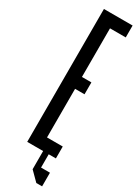

<svg xmlns="http://www.w3.org/2000/svg" viewBox="-242 -778 693 951"><g transform="rotate(30 104.5 -303.0)"><path d="M176 154 126 104V0H35V-760H199V-692H109V-414H163V-346H109V-68H199V0H158V76H209V154Z"/></g></svg>

Font: Commune Nuit Debout
Style: Regular
Weight: 400
Designer: Sébastien Marchal
Foundry: Sébastien Marchal
Version: Version 1.003;PS 1.3;hotconv 1.0.88;makeotf.lib2.5.647800